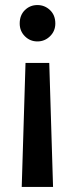

<svg xmlns="http://www.w3.org/2000/svg" viewBox="-20 -502 296 760"><path d="M81 -253H175L190 238H66ZM58 -409Q58 -442 78.5 -462Q99 -482 128 -482Q157 -482 178 -462Q199 -442 199 -409Q199 -379 178 -358.5Q157 -338 128 -338Q99 -338 78.5 -358.5Q58 -379 58 -409Z"/></svg>

Font: Mukta SemiBold
Style: Regular
Weight: 600
Designer: Girish Dalvi and Yashodeep Gholap
Foundry: Ek Type
Version: Version 2.538;PS 1.002;hotconv 16.6.51;makeotf.lib2.5.65220;